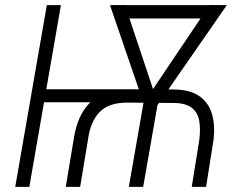

<svg xmlns="http://www.w3.org/2000/svg" viewBox="-20 -731 947 751"><path d="M506.8 -381.8 498 -331.1H137.2L146.5 -381.8ZM218.3 -710.9 94.7 0H39.6L163.1 -710.9ZM293.5 0H237.3L268.1 -185.1Q276.9 -247.1 302.5 -291.3Q328.1 -335.4 372.3 -358.6Q416.5 -381.8 481 -381.8L667 -380.9Q726.6 -378.9 761.5 -353.8Q796.4 -328.6 809.1 -285.2Q821.8 -241.7 815.4 -185.1L786.1 0H730L759.8 -185.5Q764.6 -225.6 759.5 -257.3Q754.4 -289.1 731.9 -307.9Q709.5 -326.7 665 -328.1L479 -329.6Q405.8 -330.1 369.6 -292.7Q333.5 -255.4 324.2 -185.1ZM810.1 -710.9 800.3 -658.7H455.1L465.3 -710.9ZM564.5 -361.8 799.8 -711.4 867.2 -710.9 595.7 -319.3H555.2ZM468.8 -711.4 586.9 -357.4 580.6 -319.3H544.4L410.2 -710.9ZM604.5 -368.7 540 0H483.9L548.3 -368.7Z"/></svg>

Font: Roboto Condensed Light
Style: Italic
Weight: 300
Italic angle: -12°
Designer: Christian Robertson
Foundry: Google
Version: Version 3.0; 2020